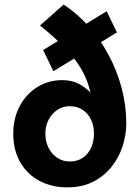

<svg xmlns="http://www.w3.org/2000/svg" viewBox="-20 -809 610 841"><path d="M273.4 11.7Q208 11.7 154.3 -16.1Q100.6 -43.9 69.3 -97.2Q38.1 -150.4 38.1 -223.6Q38.1 -291 66.4 -344.2Q94.7 -397.5 143.6 -427.7Q192.4 -458 252 -458Q298.8 -458 335 -436.5Q371.1 -415 395.5 -379.9Q419.9 -344.7 432.6 -303.7Q445.3 -262.7 445.3 -223.6L391.6 -253.9Q391.6 -337.9 377.4 -399.9Q363.3 -461.9 333.5 -510.7Q303.7 -559.6 259.3 -604.5Q214.8 -649.4 155.3 -697.3L258.8 -789.1Q318.4 -750 369.1 -692.9Q419.9 -635.7 456.5 -566.9Q493.2 -498 513.2 -421.9Q533.2 -345.7 533.2 -269.5Q533.2 -218.8 517.1 -168.9Q501 -119.1 468.3 -78.1Q435.5 -37.1 387.7 -12.7Q339.8 11.7 273.4 11.7ZM285.2 -101.6Q318.4 -101.6 342.3 -117.7Q366.2 -133.8 378.9 -161.6Q391.6 -189.5 391.6 -222.7Q391.6 -257.8 378.9 -284.7Q366.2 -311.5 342.3 -327.6Q318.4 -343.8 285.2 -343.8Q254.9 -343.8 231 -327.6Q207 -311.5 192.9 -284.7Q178.7 -257.8 178.7 -222.7Q178.7 -188.5 192.9 -161.1Q207 -133.8 231 -117.7Q254.9 -101.6 285.2 -101.6ZM492.2 -667 213.9 -497.1 168.9 -589.8 447.3 -759.8Z"/></svg>

Font: Josefin Sans CFJ
Style: Bold
Weight: 700
Designer: Santiago Orozco
Foundry: Typemade
Version: Version 2.001